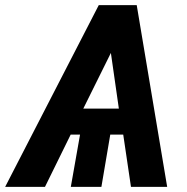

<svg xmlns="http://www.w3.org/2000/svg" viewBox="-67 -731 732 751"><path d="M415 -204.6H364.3L329.6 0H210L246.1 -204.6H209.5L108.9 0H-46.9L319.3 -710.9H467.8L586.9 0H445.3ZM258.8 -306.2H397.9L366.7 -523.9Z"/></svg>

Font: RobotoInd
Style: Bold Italic
Weight: 700
Italic angle: -12°
Designer: Google
Version: Version 2.001150; 2014